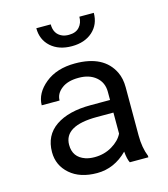

<svg xmlns="http://www.w3.org/2000/svg" viewBox="-113 -843 826 942"><g transform="rotate(-15 300.0 -372.0)"><path d="M333.5 -256.3Q166.5 -256.3 166.5 -159.2Q166.5 -96.2 226.1 -75.7Q246.1 -68.8 272.5 -68.8Q321.8 -68.8 361.3 -92.3Q400.9 -115.7 417.5 -149.4V-256.3ZM418.9 -57.6Q351.6 9.8 264.6 9.8Q177.7 9.8 127 -34.7Q76.2 -79.1 76.2 -146.5Q76.2 -231.4 141.1 -275.9Q206.1 -320.3 318.8 -320.3H417.5V-361.8Q417.5 -409.2 383.8 -437.5Q350.1 -465.8 295.4 -465.3Q240.7 -465.3 209.5 -440.9Q177.7 -416.5 177.7 -381.8H86.9Q87.9 -443.4 146 -490.7Q204.1 -538.1 297.4 -538.1Q443.4 -538.1 491.7 -438.5Q507.8 -405.3 507.8 -360.8V-115.2Q507.8 -54.2 526.4 -7.8V0H432.1Q422.4 -18.6 418.9 -57.6ZM451.2 -753.9Q451.2 -695.3 411.1 -659.2Q371.1 -623.5 305.7 -623.5Q239.7 -623.5 199.2 -659.7Q159.2 -695.8 159.2 -753.9H232.4Q232.4 -704.1 272.5 -687Q286.1 -681.2 305.7 -681.2Q341.3 -681.2 359.4 -701.7Q377.9 -722.2 377.9 -753.9Z"/></g></svg>

Font: RobotoMono-Regular
Style: Regular
Weight: 400
Designer: Google
Version: Version 2.000985; 2015; ttfautohint (v1.3)